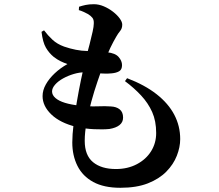

<svg xmlns="http://www.w3.org/2000/svg" viewBox="-20 -827 1040 911"><path d="M551 64Q473 64 422.5 36.5Q372 9 347.5 -40Q323 -89 323 -151Q323 -187 329 -237.5Q335 -288 344.5 -343.5Q354 -399 364.5 -449.5Q375 -500 383 -534Q396 -581 405 -616.5Q414 -652 419.5 -677Q425 -702 425 -715Q426 -733 418.5 -742.5Q411 -752 398 -760Q389 -765 377 -770.5Q365 -776 354 -779L355 -795Q370 -800 386.5 -803.5Q403 -807 426 -807Q449 -807 472.5 -797Q496 -787 516 -771.5Q536 -756 548 -739.5Q560 -723 560 -710Q560 -692 550 -680Q540 -668 531 -652Q518 -630 503.5 -600Q489 -570 470 -519Q458 -485 442.5 -440Q427 -395 413.5 -345.5Q400 -296 391 -247.5Q382 -199 382 -159Q382 -90 421.5 -57.5Q461 -25 530 -25Q586 -25 629.5 -48Q673 -71 697 -109.5Q721 -148 721 -196Q721 -253 702 -295.5Q683 -338 649.5 -374Q616 -410 573 -442L583 -456Q667 -424 723 -380Q779 -336 807 -282.5Q835 -229 835 -167Q835 -129 819 -88Q803 -47 769 -12.5Q735 22 681.5 43Q628 64 551 64ZM499 -215Q469 -212 426 -214Q383 -216 342 -225Q265 -244 223.5 -284Q182 -324 182 -371Q182 -399 197.5 -426.5Q213 -454 239.5 -479Q266 -504 300 -523Q283 -529 267.5 -536.5Q252 -544 235 -557Q213 -575 198 -600.5Q183 -626 177 -676L189 -683Q207 -659 229 -638.5Q251 -618 284 -606Q342 -586 393.5 -585Q445 -584 488 -579Q527 -575 543 -556.5Q559 -538 559 -518Q559 -497 545.5 -489Q532 -481 510 -479Q493 -477 470 -478Q447 -479 424.5 -481.5Q402 -484 382 -484Q357 -484 330 -476Q303 -468 279.5 -455Q256 -442 241.5 -425.5Q227 -409 227 -393Q227 -376 243 -362Q259 -348 288.5 -339Q318 -330 357 -326Q403 -321 442 -322.5Q481 -324 505 -322Q532 -321 548 -308Q564 -295 564 -269Q564 -247 547 -233.5Q530 -220 499 -215Z"/></svg>

Font: Noto Serif TC
Style: Bold
Weight: 700
Designer: Ryoko NISHIZUKA 西塚涼子 (kana & ideographs); Frank Grießhammer (Latin, Greek & Cyrillic); Wenlong ZHANG 张文龙 (bopomofo); San
Foundry: Adobe
Version: Version 2.002-H1;hotconv 1.1.0;makeotfexe 2.6.0